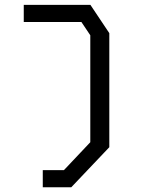

<svg xmlns="http://www.w3.org/2000/svg" viewBox="-20 -716 640 808"><path d="M80 -695.5V-623.5H322.5L360 -567.5V-117.5L249 0H160V72H280L440 -96.5V-576.5L360.5 -695.5Z"/></svg>

Font: Kode Mono
Style: Regular
Weight: 400
Monospace: yes
Designer: Isa Ozler
Foundry: Kadena LLC
Version: Version 1.000;gftools[0.9.28]